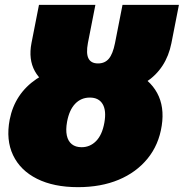

<svg xmlns="http://www.w3.org/2000/svg" viewBox="-20 -762 759 793"><path d="M302 11Q202 11 133 -23.5Q64 -58 34 -121Q4 -184 20 -268Q41 -375 131 -436Q221 -497 361 -497Q461 -497 529.5 -466Q598 -435 629 -378Q660 -321 648 -243Q636 -164 589.5 -107Q543 -50 470 -19.5Q397 11 302 11ZM317 -154Q352 -154 377 -179.5Q402 -205 411 -255Q420 -305 404 -332Q388 -359 351 -359Q315 -359 290.5 -333.5Q266 -308 257 -259Q251 -226 256 -202.5Q261 -179 276.5 -166.5Q292 -154 317 -154ZM367 -367Q276 -367 213.5 -393Q151 -419 124 -468Q97 -517 110 -584L141 -742H374L343 -584Q335 -541 345.5 -520.5Q356 -500 385 -500Q413 -500 429.5 -519.5Q446 -539 455 -584L486 -742H719L688 -584Q667 -478 582.5 -422.5Q498 -367 367 -367Z"/></svg>

Font: Montserrat Thin Black
Style: Italic
Weight: 900
Italic angle: -11.3°
Version: Version 9.000